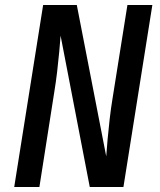

<svg xmlns="http://www.w3.org/2000/svg" viewBox="-20 -750 640 770"><path d="M37 0 153 -730H288L406 -123Q408 -151 411.5 -191Q415 -231 420 -274Q425 -317 431 -353L491 -730H591L475 0H340L223 -607Q221 -580 217.5 -541.5Q214 -503 209 -461Q204 -419 198 -383L138 0Z"/></svg>

Font: NKDuy Mono SemiBold
Style: Italic
Weight: 600
Italic angle: -9°
Monospace: yes
Designer: NKDuy
Foundry: NKDuy
Version: Version 2.251; ttfautohint (v1.8.4.7-5d5b)